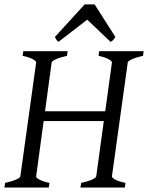

<svg xmlns="http://www.w3.org/2000/svg" viewBox="-20 -846 668 866"><path d="M282.2 -594.2Q251.5 -587.4 232.9 -579.1Q214.4 -570.8 212.9 -564L183.1 -344.2H454.6L484.9 -564Q485.8 -569.8 470.7 -578.6Q455.6 -587.4 424.8 -594.2L426.8 -615.2H627.9L625 -594.2Q594.2 -587.4 575.7 -579.1Q557.1 -570.8 556.2 -564L484.9 -50.8Q483.9 -44.9 499 -36.4Q514.2 -27.8 545.9 -21L543 0H342.8L346.2 -21Q377 -27.8 395 -35.9Q413.1 -43.9 414.1 -50.8L448.2 -299.8H176.8L143.1 -50.8Q141.6 -44.9 157 -36.4Q172.4 -27.8 203.1 -21L200.2 0H0L2.9 -21Q33.7 -27.8 52.2 -35.9Q70.8 -43.9 71.8 -50.8L143.1 -564Q144 -569.8 128.9 -578.6Q113.8 -587.4 82 -594.2L85 -615.2H285.2ZM500.5 -679.2Q493.7 -669.4 490 -665Q486.3 -660.6 478.5 -657.2L373.5 -757.3L243.7 -657.2Q239.3 -660.2 235.8 -664.8Q232.4 -669.4 227.5 -679.2L361.8 -826.2H406.7L500.5 -679.2Z"/></svg>

Font: GentiumAlt
Style: Italic
Weight: 400
Italic angle: -7°
Designer: J. Victor Gaultney
Version: Version 1.02; 2005; OFL release